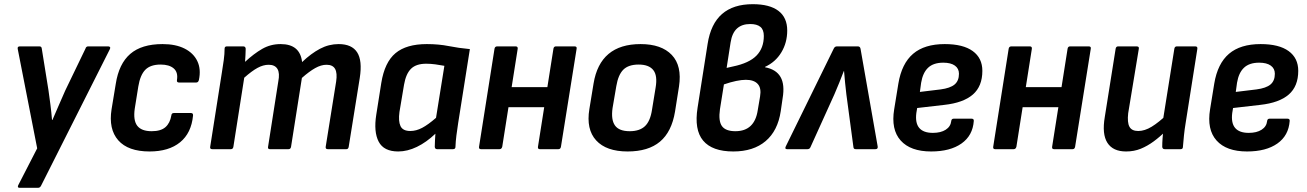

<svg xmlns="http://www.w3.org/2000/svg" viewBox="-20 -714 6255 919"><path d="M74 185Q62 185 67 173L158 -4L65 -479Q62 -492 75 -492H169Q179 -492 180 -481L212 -282Q217 -248 221.5 -212Q226 -176 229 -140H231Q247 -176 262 -211.5Q277 -247 292 -280L389 -481Q392 -492 402 -492H498Q504 -492 506.5 -488.5Q509 -485 506 -479L177 174Q172 185 162 185Z M696 11Q593 11 546 -42.5Q499 -96 514 -191L534 -312Q549 -409 603.5 -456Q658 -503 758 -503Q821 -503 863.5 -481.5Q906 -460 924.5 -421.5Q943 -383 932 -331Q929 -319 919 -319H837Q825 -319 827 -331Q833 -368 811.5 -386.5Q790 -405 749 -405Q700 -405 675.5 -380Q651 -355 642 -300L625 -194Q617 -138 637 -112Q657 -86 706 -86Q750 -86 772 -105.5Q794 -125 800 -161Q801 -173 812 -173H894Q905 -173 904 -161Q896 -77 842 -33Q788 11 696 11Z M996 0Q984 0 986 -11L1042 -367Q1047 -397 1051 -426.5Q1055 -456 1055 -481Q1055 -492 1066 -492H1144Q1155 -492 1156 -481Q1156 -467 1155 -451.5Q1154 -436 1153 -418Q1195 -457 1235 -480Q1275 -503 1323 -503Q1370 -503 1395.5 -481.5Q1421 -460 1426 -417Q1469 -458 1511.5 -480.5Q1554 -503 1601 -503Q1664 -503 1689.5 -463.5Q1715 -424 1702 -341L1649 -11Q1647 0 1638 0H1549Q1537 0 1539 -12L1589 -324Q1595 -364 1584 -384Q1573 -404 1543 -404Q1517 -404 1488.5 -388Q1460 -372 1425 -341L1373 -11Q1371 0 1361 0H1272Q1261 0 1263 -11L1312 -324Q1320 -364 1308 -384Q1296 -404 1266 -404Q1240 -404 1212.5 -389Q1185 -374 1149 -342L1097 -11Q1095 0 1085 0Z M1886 11Q1817 11 1792.5 -36Q1768 -83 1781 -165L1805 -317Q1821 -416 1873 -459.5Q1925 -503 2023 -503Q2080 -503 2127.5 -493.5Q2175 -484 2229 -479L2173 -125Q2168 -93 2164.5 -65Q2161 -37 2160 -11Q2160 0 2148 0H2072Q2062 0 2061 -11Q2061 -25 2062 -41.5Q2063 -58 2064 -74Q2021 -33 1975.5 -11Q1930 11 1886 11ZM1944 -87Q1972 -87 2000.5 -102Q2029 -117 2067 -150L2107 -399Q2086 -403 2063.5 -406Q2041 -409 2020 -409Q1972 -409 1947.5 -385Q1923 -361 1914 -309L1892 -178Q1886 -134 1897 -110.5Q1908 -87 1944 -87Z M2564 0Q2553 0 2555 -12L2629 -481Q2631 -492 2641 -492H2730Q2742 -492 2740 -481L2665 -12Q2663 0 2653 0ZM2282 0Q2271 0 2273 -12L2347 -481Q2349 -492 2360 -492H2448Q2459 -492 2458 -481L2384 -12Q2381 0 2371 0ZM2400 -201 2415 -297H2620L2605 -201Z M2984 11Q2882 11 2833.5 -42Q2785 -95 2801 -192L2821 -314Q2852 -503 3046 -503Q3146 -503 3195.5 -451Q3245 -399 3230 -300L3211 -180Q3195 -83 3139 -36Q3083 11 2984 11ZM2994 -86Q3042 -86 3067.5 -110.5Q3093 -135 3101 -190L3118 -294Q3128 -352 3107 -378.5Q3086 -405 3037 -405Q2988 -405 2963.5 -380.5Q2939 -356 2930 -302L2912 -197Q2904 -141 2923.5 -113.5Q2943 -86 2994 -86Z M3490 11Q3389 11 3345.5 -41Q3302 -93 3319 -199L3367 -504Q3382 -600 3436 -647Q3490 -694 3583 -694Q3664 -694 3706 -662Q3748 -630 3748 -568Q3748 -510 3720 -463.5Q3692 -417 3642 -394V-392Q3695 -382 3716 -345.5Q3737 -309 3726 -244L3717 -182Q3703 -88 3644.5 -38.5Q3586 11 3490 11ZM3500 -86Q3592 -86 3607 -187L3618 -252Q3625 -292 3607 -312Q3589 -332 3550 -332Q3530 -332 3503.5 -326.5Q3477 -321 3445 -310L3426 -191Q3418 -135 3435.5 -110.5Q3453 -86 3500 -86ZM3458 -389 3489 -396Q3566 -412 3601 -448Q3636 -484 3636 -542Q3636 -572 3619.5 -585.5Q3603 -599 3571 -599Q3531 -599 3507.5 -577.5Q3484 -556 3477 -511Z M3747 0Q3735 0 3741 -13L3970 -480Q3975 -492 3986 -492H4086Q4097 -492 4099 -480L4181 -13Q4183 0 4170 0H4076Q4066 0 4065 -9L4031 -263Q4028 -291 4025 -318Q4022 -345 4020 -374H4019Q4008 -345 3997 -318Q3986 -291 3974 -263L3859 -9Q3855 0 3845 0Z M4437 11Q4338 11 4291 -41.5Q4244 -94 4260 -191L4280 -314Q4296 -410 4350.5 -456.5Q4405 -503 4502 -503Q4590 -503 4636 -469.5Q4682 -436 4682 -375Q4682 -301 4636.5 -261.5Q4591 -222 4500 -212L4370 -197L4366 -173Q4360 -125 4380 -101.5Q4400 -78 4445 -78Q4483 -78 4506.5 -93Q4530 -108 4533 -134Q4534 -146 4545 -146H4630Q4642 -146 4641 -135Q4636 -65 4582 -27Q4528 11 4437 11ZM4383 -274 4482 -286Q4528 -292 4549 -309.5Q4570 -327 4570 -361Q4570 -386 4550.5 -400Q4531 -414 4495 -414Q4448 -414 4422.5 -390Q4397 -366 4389 -318Z M5025 0Q5014 0 5016 -12L5090 -481Q5092 -492 5102 -492H5191Q5203 -492 5201 -481L5126 -12Q5124 0 5114 0ZM4743 0Q4732 0 4734 -12L4808 -481Q4810 -492 4821 -492H4909Q4920 -492 4919 -481L4845 -12Q4842 0 4832 0ZM4861 -201 4876 -297H5081L5066 -201Z M5370 11Q5307 11 5280.5 -30.5Q5254 -72 5268 -154L5320 -481Q5322 -492 5332 -492H5420Q5433 -492 5431 -481L5380 -172Q5375 -128 5386 -107.5Q5397 -87 5428 -87Q5459 -87 5492.5 -107.5Q5526 -128 5567 -167L5562 -89Q5533 -60 5502.5 -37.5Q5472 -15 5440 -2Q5408 11 5370 11ZM5555 0Q5544 0 5543 -11Q5543 -30 5544.5 -51Q5546 -72 5549 -92L5546 -136L5601 -481Q5603 -492 5613 -492H5701Q5713 -492 5711 -480L5655 -125Q5650 -95 5647 -66Q5644 -37 5642 -11Q5642 0 5631 0Z M5949 11Q5850 11 5803 -41.5Q5756 -94 5772 -191L5792 -314Q5808 -410 5862.5 -456.5Q5917 -503 6014 -503Q6102 -503 6148 -469.5Q6194 -436 6194 -375Q6194 -301 6148.5 -261.5Q6103 -222 6012 -212L5882 -197L5878 -173Q5872 -125 5892 -101.5Q5912 -78 5957 -78Q5995 -78 6018.5 -93Q6042 -108 6045 -134Q6046 -146 6057 -146H6142Q6154 -146 6153 -135Q6148 -65 6094 -27Q6040 11 5949 11ZM5895 -274 5994 -286Q6040 -292 6061 -309.5Q6082 -327 6082 -361Q6082 -386 6062.5 -400Q6043 -414 6007 -414Q5960 -414 5934.5 -390Q5909 -366 5901 -318Z"/></svg>

Font: Sofia Sans Semi Condensed
Style: Bold Italic
Weight: 700
Italic angle: -9°
Version: Version 4.100